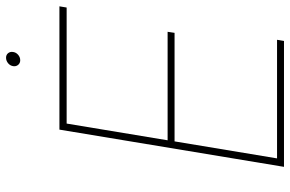

<svg xmlns="http://www.w3.org/2000/svg" viewBox="-179 -761 940 622"><g transform="rotate(-90 291.0 -450.0)"><path d="M61.5 0 182.1 -727.5H581.5L577.6 -704.1H201.7L147.5 -377H499L495.6 -354.5H144L88.9 -22.5H473.1L469.2 0ZM406.7 -854.5Q397.5 -854.5 391.8 -861.3Q386.2 -868.2 387.7 -877.4Q389.2 -887.2 397.2 -893.8Q405.3 -900.4 415 -900.4Q424.3 -900.4 429.7 -893.8Q435.1 -887.2 433.6 -877.4Q432.1 -867.7 424.3 -861.1Q416.5 -854.5 406.7 -854.5Z"/></g></svg>

Font: Inter 18pt Thin
Style: Italic
Weight: 250
Italic angle: -9.3988°
Version: Version 4.001;git-66647c0bb